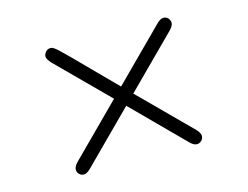

<svg xmlns="http://www.w3.org/2000/svg" viewBox="-81 -660 1057 819"><g transform="rotate(-15 447.0 -250.0)"><path d="M168 0Q168 -14 186 -32L404 -250L185 -469Q168 -488 168 -499Q168 -510 176.5 -519.5Q185 -529 197 -529H200Q209 -529 229.5 -510.5Q250 -492 351 -389Q409 -331 446 -293H447L666 -512Q683 -529 696 -529Q709 -529 717 -520Q725 -511 725 -499Q725 -486 707 -468L489 -250L709 -30Q725 -13 725 0Q725 12 716 20.5Q707 29 696 29Q682 29 666 13L447 -207H446L227 12Q210 29 197 29Q185 29 176.5 20.5Q168 12 168 0Z"/></g></svg>

Font: CMU Serif
Style: Bold
Weight: 700
Version: Version 0.7.0